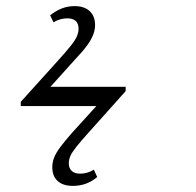

<svg xmlns="http://www.w3.org/2000/svg" viewBox="-20 -560 640 628"><path d="M218 48Q186 48 168.5 32Q151 16 151 -13Q151 -29 157 -44.5Q163 -60 178 -80Q193 -100 216 -126L295 -213H48V-227L169 -361Q198 -393 212.5 -411.5Q227 -430 232 -442.5Q237 -455 237 -466Q237 -483 227.5 -491.5Q218 -500 200 -500Q176 -500 155 -487L144 -510Q163 -525 182.5 -532.5Q202 -540 224 -540Q256 -540 273.5 -523.5Q291 -507 291 -478Q291 -463 285 -447Q279 -431 265 -411.5Q251 -392 226 -366L145 -276H391V-262L273 -130Q244 -98 229.5 -79.5Q215 -61 210 -49.5Q205 -38 205 -26Q205 -10 214.5 -1Q224 8 242 8Q266 8 287 -5L298 19Q280 34 260.5 41Q241 48 218 48Z"/></svg>

Font: Literata ExtraLight
Style: Regular
Weight: 250
Designer: Latin by Veronika Burian and Jose Scaglione. Greek by Irene Vlachou. Cyrillic by Vera Evstafieva.
Foundry: TypeTogether
Version: Version 3.103;gftools[0.9.29]